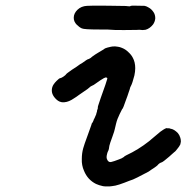

<svg xmlns="http://www.w3.org/2000/svg" viewBox="-20 -644 670 690"><path d="M385 -477Q393 -478 404 -476Q411 -475 418 -472Q431 -467 441 -457Q452 -447 457 -437Q466 -421 466 -399Q466 -387 463 -373Q456 -345 450 -334Q448 -331 447.5 -328Q447 -325 445.5 -321Q444 -317 442.5 -312.5Q441 -308 438 -299Q435 -290 431 -280Q423 -257 421 -254Q420 -254 418 -250Q416 -246 410 -234Q401 -216 397 -199Q394 -186 392.5 -180Q391 -174 390 -170.5Q389 -167 384 -153Q379 -139 376.5 -132Q374 -125 373 -120Q372 -107 368 -100Q367 -99 365 -91.5Q363 -84 363 -79Q363 -73 367 -67Q372 -60 380 -62Q389 -64 407 -71Q412 -73 417 -75L427 -81Q426 -81 426 -81.5Q426 -82 434 -86Q477 -106 515 -136Q526 -145 540 -157Q558 -173 567 -178Q570 -180 573 -181.5Q576 -183 578 -183.5Q580 -184 580 -183Q580 -183 585 -183Q590 -183 591.5 -182Q593 -181 595 -181Q606 -179 619 -166Q625 -159 628 -149Q630 -143 630 -135Q629 -128 628 -125Q624 -117 618 -110Q615 -106 612 -102.5Q609 -99 606.5 -97.5Q604 -96 598 -90Q592 -84 588 -81Q567 -63 562 -61Q552 -58 546 -50Q543 -47 535 -41.5Q527 -36 523.5 -34Q520 -32 518 -30Q509 -24 498 -19Q470 -4 458 1Q452 3 444 6Q427 13 409 19Q394 24 382 25Q377 26 366 26Q355 26 350 25Q336 22 325 17Q295 2 282 -30Q273 -50 274 -73Q274 -93 279 -111Q285 -131 289 -141Q290 -144 298 -166Q306 -188 308 -194Q310 -200 310 -200.5Q310 -201 311 -202Q313 -203 316 -211Q317 -215 318 -216Q319 -217 320 -220Q321 -223 323 -227Q326 -232 327 -239Q328 -240 328.5 -243.5Q329 -247 329 -247.5Q329 -248 330.5 -251.5Q332 -255 331.5 -257.5Q331 -260 335 -271Q339 -282 339.5 -284.5Q340 -287 342 -292Q364 -353 365 -359Q366 -361 365.5 -363Q365 -365 363 -365Q360 -367 353 -363Q345 -359 317 -339Q312 -336 309 -335Q306 -334 303 -331Q297 -325 280 -314Q268 -306 264 -303Q255 -296 245 -290Q241 -288 237 -285Q228 -280 220 -278Q217 -277 211 -276.5Q205 -276 200.5 -277Q196 -278 194 -279Q185 -283 177 -292.5Q169 -302 167 -311.5Q165 -321 168 -331Q171 -341 183 -353Q193 -363 196 -363Q199 -363 207 -368Q217 -375 217.5 -377Q218 -379 238 -393Q246 -398 255 -404Q263 -410 267.5 -413Q272 -416 276 -418Q294 -431 295.5 -431Q297 -431 299 -432Q306 -435 312 -441Q316 -444 322 -448Q324 -449 332.5 -454.5Q341 -460 345 -462Q354 -467 355 -468.5Q356 -470 366 -473Q373 -475 378.5 -476Q384 -477 385 -477ZM293 -623Q299 -624 366 -623.5Q433 -623 433 -622.5Q433 -622 436 -622Q448 -620 450 -623Q450 -624 472.5 -623.5Q495 -623 500 -623Q508 -621 514 -617Q524 -612 532 -600Q538 -591 538 -578Q537 -566 530 -556Q518 -541 503 -537Q493 -535 481 -537Q475 -537 471 -536.5Q467 -536 425.5 -536Q384 -536 381 -537Q378 -538 335 -538Q282 -538 274 -542Q265 -546 256 -555Q245 -566 245 -580Q245 -596 258.5 -609Q272 -622 293 -623Z"/></svg>

Font: TT2020 Style E
Style: Italic
Weight: 400
Italic angle: -15°
Version: Version 0.2.000